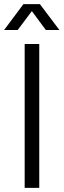

<svg xmlns="http://www.w3.org/2000/svg" viewBox="-34 -914 309 934"><path d="M-14 -768H52L121 -860L189 -768H255L160 -894H80ZM86 0H157V-700H86Z"/></svg>

Font: Arthouse Owned
Style: Regular
Weight: 400
Designer: Jeremy Tribby
Foundry: Tribby Type
Version: Version 1.000;PS 001.000;hotconv 1.0.88;makeotf.lib2.5.64775